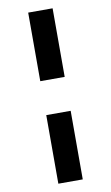

<svg xmlns="http://www.w3.org/2000/svg" viewBox="-106 -810 631 1092"><g transform="rotate(-10 209.5 -264.0)"><path d="M139 -758H280V-362H139ZM139 -166H280V230H139Z"/></g></svg>

Font: Noto Sans ExtraCondensed Black
Style: Regular
Weight: 900
Width: 2
Designer: Monotype Design Team
Foundry: Monotype Imaging Inc.
Version: Version 2.013; ttfautohint (v1.8.4.7-5d5b)